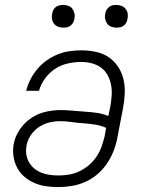

<svg xmlns="http://www.w3.org/2000/svg" viewBox="-20 -746 590 778"><path d="M217 12Q190 12 165.5 8.5Q141 5 118.5 -5Q96 -15 78 -30.5Q60 -46 49 -67.5Q38 -89 34.5 -114Q31 -139 36 -165Q42 -195 61 -222.5Q80 -250 107 -268Q134 -286 165 -293Q196 -300 225 -300Q250 -300 274.5 -297.5Q299 -295 324.5 -293.5Q350 -292 373.5 -288.5Q397 -285 419 -276L427 -314Q431 -337 432.5 -359Q434 -381 430 -402Q426 -423 416 -441.5Q406 -460 389.5 -472Q373 -484 352 -489.5Q331 -495 309 -495Q283 -495 255.5 -489Q228 -483 204 -467.5Q180 -452 162.5 -428Q145 -404 138 -378H86Q92 -402 103.5 -424.5Q115 -447 131.5 -466.5Q148 -486 169 -501Q190 -516 213.5 -525.5Q237 -535 261 -538.5Q285 -542 309 -542Q339 -542 368 -536Q397 -530 420 -514.5Q443 -499 458.5 -475.5Q474 -452 480.5 -424Q487 -396 485.5 -366Q484 -336 478 -305L455 -185Q450 -159 439.5 -132.5Q429 -106 412.5 -82Q396 -58 373.5 -39Q351 -20 324.5 -8.5Q298 3 270.5 7.5Q243 12 217 12ZM217 -35Q238 -35 259.5 -38.5Q281 -42 302 -52Q323 -62 341 -77.5Q359 -93 371.5 -112Q384 -131 391.5 -152Q399 -173 404 -194L410 -228Q390 -237 366 -241Q342 -245 318 -246.5Q294 -248 270 -251.5Q246 -255 222 -255Q201 -255 179 -249.5Q157 -244 137.5 -231Q118 -218 105 -198.5Q92 -179 88 -158Q84 -139 86.5 -121.5Q89 -104 97 -89.5Q105 -75 118 -64Q131 -53 147 -46.5Q163 -40 181 -37.5Q199 -35 217 -35ZM452 -634Q440 -634 430 -638Q420 -642 414 -650.5Q408 -659 406 -670Q404 -681 407 -693Q408 -700 412.5 -707Q417 -714 423 -718.5Q429 -723 436.5 -724.5Q444 -726 452 -726Q463 -726 473 -722Q483 -718 489.5 -709.5Q496 -701 497.5 -690Q499 -679 496 -667Q495 -660 491 -653Q487 -646 480.5 -641.5Q474 -637 466.5 -635.5Q459 -634 452 -634ZM236 -634Q225 -634 215 -638Q205 -642 198.5 -650.5Q192 -659 190.5 -670Q189 -681 192 -693Q193 -700 197 -707Q201 -714 207.5 -718.5Q214 -723 221.5 -724.5Q229 -726 236 -726Q248 -726 258 -722Q268 -718 274 -709.5Q280 -701 282 -690Q284 -679 281 -667Q280 -660 275.5 -653Q271 -646 265 -641.5Q259 -637 251.5 -635.5Q244 -634 236 -634Z"/></svg>

Font: Lode Dark Term
Style: Italic
Weight: 400
Italic angle: -11°
Monospace: yes
Designer: Belleve Invis
Foundry: Belleve Invis
Version: Version 29.2.0